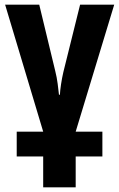

<svg xmlns="http://www.w3.org/2000/svg" viewBox="-20 -567 514 827"><path d="M472 -547 306 0H421V107H306V240H166V107H52V0H166L2 -547H149L218 -261Q225 -233 228.5 -205.5Q232 -178 234 -159H238Q239 -178 243 -204.5Q247 -231 253 -257L325 -547Z"/></svg>

Font: Noto Sans Display Condensed
Style: Bold
Weight: 700
Width: 3
Designer: Monotype Design Team
Foundry: Monotype Imaging Inc.
Version: Version 2.003